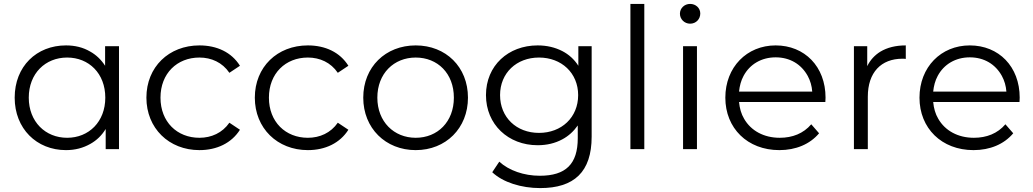

<svg xmlns="http://www.w3.org/2000/svg" viewBox="-20 -762 5276 981"><path d="M317 5C364 5 405 -6 442 -27C474 -45 500 -70 520 -103V0H588V-526H517V-426C497 -457 471 -482 440 -499C404 -520 363 -530 317 -530C167 -530 55 -423 55 -263C55 -105 167 5 317 5ZM323 -58C212 -58 127 -140 127 -263C127 -387 212 -468 323 -468C434 -468 518 -387 518 -263C518 -140 434 -58 323 -58Z M999 5C1088 5 1163 -31 1206 -99L1152 -135C1116 -83 1060 -58 999 -58C885 -58 800 -139 800 -263C800 -387 885 -468 999 -468C1060 -468 1116 -443 1152 -390L1206 -426C1163 -495 1088 -530 999 -530C843 -530 728 -420 728 -263C728 -107 843 5 999 5Z M1553 5C1642 5 1717 -31 1760 -99L1706 -135C1670 -83 1614 -58 1553 -58C1439 -58 1354 -139 1354 -263C1354 -387 1439 -468 1553 -468C1614 -468 1670 -443 1706 -390L1760 -426C1717 -495 1642 -530 1553 -530C1397 -530 1282 -420 1282 -263C1282 -107 1397 5 1553 5Z M2104 5C2258 5 2371 -107 2371 -263C2371 -420 2258 -530 2104 -530C1950 -530 1836 -420 1836 -263C1836 -107 1950 5 2104 5ZM2104 -58C1993 -58 1908 -140 1908 -263C1908 -387 1993 -468 2104 -468C2216 -468 2299 -387 2299 -263C2299 -140 2216 -58 2104 -58Z M2740 199C2913 199 3003 117 3003 -64V-526H2935V-426C2914 -459 2886 -484 2853 -501C2816 -520 2774 -530 2727 -530C2577 -530 2463 -427 2463 -276C2463 -126 2577 -20 2727 -20C2774 -20 2816 -30 2853 -50C2885 -67 2911 -91 2932 -121V-56C2932 76 2871 136 2738 136C2657 136 2580 109 2531 64L2495 118C2550 170 2644 199 2740 199ZM2734 -83C2619 -83 2535 -162 2535 -276C2535 -389 2619 -468 2734 -468C2849 -468 2934 -389 2934 -276C2934 -162 2849 -83 2734 -83Z M3272 0V-742H3201V0Z M3506 -641C3537 -641 3558 -665 3558 -693C3558 -721 3535 -742 3506 -742C3477 -742 3454 -720 3454 -692C3454 -664 3477 -641 3506 -641ZM3541 0V-526H3470V0Z M3962 5C4046 5 4118 -25 4165 -81L4125 -127C4085 -80 4029 -58 3964 -58C3883 -58 3817 -94 3782 -155C3767 -180 3759 -209 3756 -241H4197C4197 -249 4198 -258 4198 -263C4198 -422 4091 -530 3943 -530C3796 -530 3686 -419 3686 -263C3686 -107 3799 5 3962 5ZM3756 -294C3759 -323 3766 -350 3779 -374C3811 -434 3871 -469 3943 -469C4016 -469 4074 -434 4107 -374C4120 -350 4128 -323 4130 -294Z M4414 0V-268C4414 -392 4482 -462 4591 -462C4596 -462 4601 -462 4608 -461V-530C4556 -530 4513 -519 4478 -498C4449 -480 4426 -455 4411 -424V-526H4343V0Z M4954 5C5038 5 5110 -25 5157 -81L5117 -127C5077 -80 5021 -58 4956 -58C4875 -58 4809 -94 4774 -155C4759 -180 4751 -209 4748 -241H5189C5189 -249 5190 -258 5190 -263C5190 -422 5083 -530 4935 -530C4788 -530 4678 -419 4678 -263C4678 -107 4791 5 4954 5ZM4748 -294C4751 -323 4758 -350 4771 -374C4803 -434 4863 -469 4935 -469C5008 -469 5066 -434 5099 -374C5112 -350 5120 -323 5122 -294Z"/></svg>

Font: Montserrat Z
Style: Regular
Weight: 400
Designer: Julieta Ulanovsky
Foundry: Julieta Ulanovsky
Version: Version 8.000